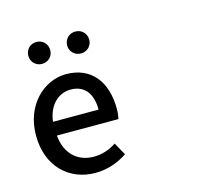

<svg xmlns="http://www.w3.org/2000/svg" viewBox="-110 -899 1220 1075"><g transform="rotate(-15 500.0 -362.0)"><path d="M316 35C388 35 451 11 502 -23L462 -96C422 -70 380 -55 331 -55C236 -55 170 -118 161 -223H518C521 -237 524 -259 524 -282C524 -437 445 -542 299 -542C171 -542 48 -431 48 -253C48 -71 167 35 316 35ZM122 -695C122 -660 149 -632 185 -632C222 -632 249 -660 249 -695C249 -731 222 -759 185 -759C149 -759 122 -731 122 -695ZM160 -303C171 -399 232 -452 301 -452C381 -452 424 -397 424 -303ZM347 -695C347 -660 374 -632 411 -632C448 -632 475 -660 475 -695C475 -731 448 -759 411 -759C374 -759 347 -731 347 -695Z"/></g></svg>

Font: コーポレート・ロゴ ver3 Medium
Style: Regular
Weight: 500
Designer: [KANA_main] LOGOTYPE.JP [Source Han Sans] Ryoko NISHIZUKA 西塚涼子 (kana, bopomofo & ideographs); Paul D. Hunt (Latin, Greek
Version: Version 12.001;FEAKit 1.0